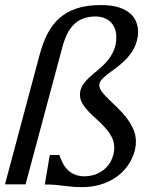

<svg xmlns="http://www.w3.org/2000/svg" viewBox="-50 -748 682 779"><path d="M293.9 -32.7Q309.1 -32.7 326.4 -37.1Q343.8 -41.5 360.1 -51.5Q376.5 -61.5 389.6 -78.1Q402.8 -94.7 409.7 -119.6Q413.6 -135.3 413.6 -147.9Q413.6 -171.9 403.3 -191.7Q393.1 -211.4 377.4 -229Q361.8 -246.6 344 -262.5Q326.2 -278.3 310.5 -294.4Q294.9 -310.5 284.7 -327.4Q274.4 -344.2 274.4 -363.8Q274.4 -385.3 285.4 -402.1Q296.4 -418.9 312.7 -434.1Q329.1 -449.2 348.1 -464.6Q367.2 -480 383.5 -498.8Q399.9 -517.6 410.9 -541.5Q421.9 -565.4 421.9 -597.7Q421.9 -618.7 415 -634.3Q408.2 -649.9 396.7 -660.4Q385.3 -670.9 369.9 -676Q354.5 -681.2 337.4 -681.2Q285.6 -681.2 253.2 -651.9Q220.7 -622.6 203.1 -557.1L53.7 0H-29.8L109.9 -522.5Q122.6 -570.8 141.6 -608.9Q160.6 -647 189.9 -673.3Q219.2 -699.7 260.5 -713.6Q301.8 -727.5 359.4 -727.5Q403.3 -727.5 432.4 -718Q461.4 -708.5 478.8 -692.9Q496.1 -677.2 503.2 -657.7Q510.3 -638.2 510.3 -618.7Q510.3 -600.6 505.9 -584.5Q498.5 -557.1 484.4 -536.4Q470.2 -515.6 453.1 -499.5Q436 -483.4 418.5 -470.7Q400.9 -458 386.2 -446.8Q371.6 -435.5 362.3 -424.8Q353 -414.1 353 -401.9Q353 -389.2 364 -375Q375 -360.8 391.6 -344.7Q408.2 -328.6 427.2 -310.3Q446.3 -292 462.9 -270.5Q479.5 -249 490.5 -224.6Q501.5 -200.2 501.5 -172.4Q501.5 -155.8 497.1 -137.7Q487.3 -102.1 467.3 -74.5Q447.3 -46.9 419.2 -27.8Q391.1 -8.8 356.7 1.2Q322.3 11.2 283.7 11.2Q258.3 11.2 241.2 9.5Q224.1 7.8 208.7 5.9Q193.4 3.9 175.8 2.2Q158.2 0.5 131.8 0.5L151.9 -119.1H190.9Q196.3 -103 204.1 -87.4Q211.9 -71.8 223.6 -59.8Q235.4 -47.9 252.4 -40.3Q269.5 -32.7 293.9 -32.7Z"/></svg>

Font: Arian AMU Serif
Style: Italic
Weight: 400
Italic angle: -15°
Designer: Ruben Hakobyan (Tarumian)
Foundry: Ruben Hakobyan (Tarumian)
Version: Version 1.002